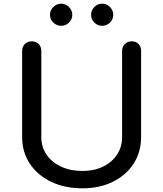

<svg xmlns="http://www.w3.org/2000/svg" viewBox="-20 -1005 885 1041"><path d="M427 16Q331 16 257 -19.5Q183 -55 141.5 -118Q100 -181 100 -262V-729Q100 -752 115 -766.5Q130 -781 152 -781Q175 -781 189.5 -766.5Q204 -752 204 -729V-262Q204 -208 232.5 -166.5Q261 -125 311.5 -101.5Q362 -78 427 -78Q490 -78 538.5 -101.5Q587 -125 614.5 -166.5Q642 -208 642 -262V-729Q642 -752 657 -766.5Q672 -781 694 -781Q717 -781 731 -766.5Q745 -752 745 -729V-262Q745 -181 704.5 -118Q664 -55 592 -19.5Q520 16 427 16ZM312 -865Q287 -865 269 -882.5Q251 -900 251 -925Q251 -949 269 -967Q287 -985 312 -985Q336 -985 354 -967Q372 -949 372 -925Q372 -900 354 -882.5Q336 -865 312 -865ZM534 -865Q509 -865 491.5 -882.5Q474 -900 474 -925Q474 -949 491.5 -967Q509 -985 534 -985Q558 -985 576 -967Q594 -949 594 -925Q594 -900 576 -882.5Q558 -865 534 -865Z"/></svg>

Font: Comfortaa
Style: Bold
Weight: 700
Designer: Johan Aakerlund
Foundry: Johan Aakerlund
Version: Version 3.104; ttfautohint (v1.8.1.43-b0c9)